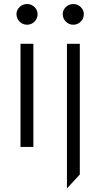

<svg xmlns="http://www.w3.org/2000/svg" viewBox="-20 -731 498 955"><path d="M146 -513V0H82V-513ZM62 -661Q62 -681 77.5 -696Q93 -711 115 -711Q136 -711 151.5 -696Q167 -681 167 -661Q167 -639 151.5 -623.5Q136 -608 115 -608Q93 -608 77.5 -623.5Q62 -639 62 -661ZM377 -513V137L315 204H313V-513ZM292 -661Q292 -681 307.5 -696Q323 -711 345 -711Q366 -711 381.5 -696Q397 -681 397 -661Q397 -639 381.5 -623.5Q366 -608 345 -608Q323 -608 307.5 -623.5Q292 -639 292 -661Z"/></svg>

Font: Lineal Light
Style: Regular
Weight: 300
Designer: Created by Frank Adebiaye with contributions from Anton Moglia & Ariel Martín Pérez
Created by Frank ADEBIAYE with FontF
Foundry: Velvetyne Type Foundry
Version: Version 2.000